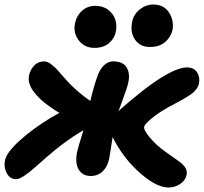

<svg xmlns="http://www.w3.org/2000/svg" viewBox="-21 -773 906 854"><path d="M645 -564Q603 -564 580.1 -595.9Q557.1 -627.9 566.9 -676.8Q573.2 -709 600.6 -731Q627.9 -752.9 661.1 -752.9Q708 -752.9 731 -717Q753.9 -681.2 746.1 -639.2Q739.3 -608.4 713.6 -586.2Q688 -564 645 -564ZM398.9 -560.1Q355.5 -560.1 330.1 -592.5Q304.7 -625 312 -667Q319.3 -703.1 344 -725.1Q368.7 -747.1 402.8 -747.1Q437.5 -747.1 460.9 -728.8Q484.4 -710.4 492.2 -684.6Q500 -658.7 494.1 -631.8Q488.3 -602.1 463.9 -581.1Q439.5 -560.1 398.9 -560.1ZM50.8 23.9Q23.9 23.9 9.5 -1.7Q-4.9 -27.3 1 -59.1Q7.3 -93.8 65.7 -147Q124 -200.2 206.1 -250Q234.4 -266.6 243.2 -271Q222.2 -282.7 203.1 -296.9Q153.3 -331.1 127.4 -367.2Q101.6 -403.3 107.9 -436Q112.8 -461.9 130.6 -481Q148.4 -500 175.8 -500Q189.5 -500 206.5 -487.3Q223.6 -474.6 237.8 -458Q252 -441.4 273.9 -417Q295.9 -392.6 314 -377Q350.1 -344.2 380.9 -324.2Q398.4 -398.9 415 -440.9Q425.8 -468.8 443.6 -484.4Q461.4 -500 481.9 -500Q524.9 -500 541.3 -474.4Q557.6 -448.7 550.8 -412.1Q547.9 -396 541 -375.2Q534.2 -354.5 522.7 -324Q511.2 -293.5 505.9 -277.8L516.1 -288.1Q553.7 -321.8 606.9 -364Q660.2 -406.2 700.2 -430.2Q771 -473.1 810.1 -473.1Q841.8 -473.1 855.7 -451.2Q869.6 -429.2 863.8 -400.9Q861.8 -390.6 855.5 -381.1Q849.1 -371.6 842 -364.5Q835 -357.4 819.6 -347.7Q804.2 -337.9 794.4 -332.3Q784.7 -326.7 761.7 -314.5Q738.8 -302.2 727.1 -295.9Q683.6 -271 653.3 -246.3Q623 -221.7 620.1 -209Q617.2 -194.8 646.7 -159.7Q676.3 -124.5 720.2 -94.2Q777.3 -54.7 790 -43Q814 -20.5 809.1 3.9Q804.7 28.3 781.2 44.7Q757.8 61 728 61Q668.5 61 584 -20Q523.4 -77.6 481 -161.1L480 -164.1Q468.3 -85.4 464.8 -67.9Q457.5 -31.7 435.8 -11Q414.1 9.8 382.8 9.8Q346.2 9.8 329.1 -18.8Q312 -47.4 321.8 -96.2Q324.7 -112.3 350.1 -193.8Q302.7 -166 255.9 -130.9Q228 -109.9 192.1 -79.1Q156.2 -48.3 133.3 -27.6Q110.4 -6.8 87.4 8.5Q64.5 23.9 50.8 23.9Z"/></svg>

Font: Shantell Sans Irregular Bouncy
Style: Bold Italic
Weight: 700
Italic angle: -11.31°
Designer: Stephen Nixon, Anya Danilova, Shantell Martin
Foundry: Arrow Type
Version: Version 1.006;[9816181b4]